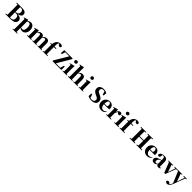

<svg xmlns="http://www.w3.org/2000/svg" viewBox="1244 -4721 8876 8876"><g transform="rotate(45 5682.5 -283.0)"><path d="M301.8 -37.1H352.5Q434.6 -37.1 480 -80.1Q525.4 -123 525.4 -205.1Q525.4 -292 481.4 -332.5Q437.5 -373 346.7 -373H298.8Q298.8 -144.5 301.8 -37.1ZM348.6 -709H301.8Q298.8 -611.3 298.8 -409.2H337.9Q414.1 -409.2 453.1 -450.2Q492.2 -491.2 492.2 -566.4Q492.2 -709 348.6 -709ZM41 -747.1H392.6Q529.3 -747.1 591.8 -700.2Q654.3 -653.3 654.3 -572.3Q654.3 -436.5 445.3 -399.4Q698.2 -375 698.2 -208Q698.2 -176.8 689 -148.9Q679.7 -121.1 655.8 -92.8Q631.8 -64.5 594.7 -44.4Q557.6 -24.4 497.1 -12.2Q436.5 0 358.4 0H41V-34.2L130.9 -43Q133.8 -148.4 133.8 -364.3V-400.4Q133.8 -604.5 130.9 -705.1L41 -712.9Z M992.2 -459V-79.1Q1025.4 -53.7 1075.2 -53.7Q1209 -53.7 1209 -275.4Q1209 -392.6 1176.8 -443.4Q1144.5 -494.1 1082 -494.1Q1030.3 -494.1 992.2 -459ZM981.4 -551.8 988.3 -488.3Q1056.6 -563.5 1160.2 -563.5Q1254.9 -563.5 1317.4 -486.8Q1379.9 -410.2 1379.9 -276.4Q1379.9 -144.5 1309.6 -64Q1239.3 16.6 1136.7 16.6Q1047.9 16.6 989.3 -51.8V6.8Q989.3 64.5 991.2 220.7L1068.4 230.5V258.8H761.7V230.5L828.1 222.7Q830.1 64.5 830.1 6.8V-320.3Q830.1 -394.5 827.1 -466.8L753.9 -474.6V-499L967.8 -561.5Z M2354.5 -37.1 2414.1 -31.2V0H2130.9V-31.2L2191.4 -37.1Q2193.4 -152.3 2193.4 -238.3V-373Q2193.4 -437.5 2176.8 -462.4Q2160.2 -487.3 2123 -487.3Q2070.3 -487.3 2010.7 -427.7Q2014.6 -404.3 2014.6 -370.1V-238.3Q2014.6 -123 2017.6 -36.1L2074.2 -31.2V0H1791V-31.2L1855.5 -37.1Q1857.4 -152.3 1857.4 -238.3V-373Q1857.4 -433.6 1840.8 -460.4Q1824.2 -487.3 1788.1 -487.3Q1738.3 -487.3 1677.7 -428.7V-238.3Q1677.7 -153.3 1679.7 -36.1L1737.3 -31.2V0H1448.2V-31.2L1514.6 -37.1Q1516.6 -154.3 1516.6 -238.3V-321.3Q1516.6 -394.5 1513.7 -467.8L1439.5 -475.6V-499L1656.2 -561.5L1669.9 -551.8L1676.8 -462.9Q1760.7 -563.5 1857.4 -563.5Q1971.7 -563.5 2003.9 -459Q2052.7 -516.6 2095.7 -540Q2138.7 -563.5 2189.5 -563.5Q2273.4 -563.5 2312.5 -515.1Q2351.6 -466.8 2351.6 -364.3V-238.3Q2351.6 -207 2354.5 -37.1Z M2465.8 -537.1 2545.9 -545.9Q2560.5 -688.5 2638.7 -764.6Q2717.8 -836.9 2820.3 -836.9Q2869.1 -836.9 2904.3 -818.8Q2939.5 -800.8 2948.2 -762.7Q2948.2 -732.4 2929.2 -713.9Q2910.2 -695.3 2876 -695.3Q2816.4 -695.3 2781.2 -769.5L2765.6 -800.8Q2749 -791 2742.2 -780.3Q2697.3 -714.8 2703.1 -545.9H2833V-504.9H2705.1V-238.3Q2705.1 -140.6 2708 -39.1L2799.8 -31.2V0H2472.7V-31.2L2541 -37.1Q2543 -171.9 2543 -238.3V-504.9H2465.8Z M3646.5 -222.7H3701.2L3697.3 0H3119.1V-47.9L3512.7 -708H3247.1L3194.3 -533.2H3133.8L3144.5 -747.1H3693.4V-700.2L3301.8 -39.1H3590.8Z M3974.6 -685.1Q3949.2 -662.1 3913.1 -662.1Q3877 -662.1 3852.1 -685.1Q3827.1 -708 3827.1 -743.2Q3827.1 -778.3 3852.1 -801.8Q3877 -825.2 3913.1 -825.2Q3949.2 -825.2 3974.6 -801.8Q4000 -778.3 4000 -743.2Q4000 -708 3974.6 -685.1ZM3999 -37.1 4060.5 -31.2V0H3768.6V-31.2L3834 -37.1Q3836.9 -212.9 3836.9 -238.3V-318.4Q3836.9 -368.2 3833 -469.7L3758.8 -477.5V-502L3987.3 -561.5L4001 -551.8L3997.1 -391.6V-238.3Q3997.1 -152.3 3999 -37.1Z M4703.1 -36.1 4762.7 -31.2V0H4472.7V-31.2L4537.1 -37.1Q4539.1 -152.3 4539.1 -238.3V-381.8Q4539.1 -488.3 4465.8 -488.3Q4414.1 -488.3 4353.5 -433.6V-238.3Q4353.5 -153.3 4355.5 -36.1L4414.1 -31.2V0H4125V-31.2L4190.4 -37.1Q4192.4 -154.3 4192.4 -238.3V-750L4120.1 -756.8V-783.2L4340.8 -826.2L4354.5 -817.4L4351.6 -656.2V-461.9Q4396.5 -516.6 4439.5 -540Q4482.4 -563.5 4538.1 -563.5Q4614.3 -563.5 4657.7 -515.1Q4701.2 -466.8 4701.2 -368.2V-238.3Q4701.2 -151.4 4703.1 -36.1Z M5031.2 -685.1Q5005.9 -662.1 4969.7 -662.1Q4933.6 -662.1 4908.7 -685.1Q4883.8 -708 4883.8 -743.2Q4883.8 -778.3 4908.7 -801.8Q4933.6 -825.2 4969.7 -825.2Q5005.9 -825.2 5031.2 -801.8Q5056.6 -778.3 5056.6 -743.2Q5056.6 -708 5031.2 -685.1ZM5055.7 -37.1 5117.2 -31.2V0H4825.2V-31.2L4890.6 -37.1Q4893.6 -212.9 4893.6 -238.3V-318.4Q4893.6 -368.2 4889.6 -469.7L4815.4 -477.5V-502L5043.9 -561.5L5057.6 -551.8L5053.7 -391.6V-238.3Q5053.7 -152.3 5055.7 -37.1Z M5708 -467.8 5760.7 -444.3Q5874 -393.6 5919.4 -340.8Q5964.8 -288.1 5964.8 -204.1Q5964.8 -102.5 5889.6 -41.5Q5814.5 19.5 5675.8 19.5Q5533.2 19.5 5442.4 -40L5449.2 -211.9H5507.8L5560.5 -38.1Q5601.6 -23.4 5658.2 -23.4Q5731.4 -23.4 5772 -56.6Q5812.5 -89.8 5812.5 -148.4Q5812.5 -199.2 5788.1 -230Q5763.7 -260.7 5703.1 -287.1L5655.3 -307.6Q5549.8 -354.5 5500 -411.1Q5450.2 -467.8 5450.2 -554.7Q5450.2 -654.3 5524.4 -710.4Q5598.6 -766.6 5722.7 -766.6Q5839.8 -766.6 5925.8 -710L5917 -546.9H5858.4L5807.6 -712.9Q5781.2 -724.6 5742.2 -724.6Q5676.8 -724.6 5638.2 -693.4Q5599.6 -662.1 5599.6 -606.4Q5599.6 -556.6 5626 -524.9Q5652.3 -493.2 5708 -467.8Z M6209 -310.5 6344.7 -309.6Q6378.9 -309.6 6391.6 -328.6Q6404.3 -347.7 6404.3 -394.5Q6404.3 -458 6378.9 -493.2Q6353.5 -528.3 6312.5 -528.3Q6268.6 -528.3 6240.2 -474.6Q6211.9 -420.9 6209 -310.5ZM6529.3 -129.9 6547.9 -118.2Q6516.6 -53.7 6459 -18.6Q6401.4 16.6 6325.2 16.6Q6198.2 16.6 6118.2 -61Q6038.1 -138.7 6038.1 -275.4Q6038.1 -409.2 6123.5 -486.3Q6209 -563.5 6324.2 -563.5Q6433.6 -563.5 6494.1 -499Q6554.7 -434.6 6554.7 -335Q6554.7 -296.9 6548.8 -274.4H6209Q6212.9 -163.1 6260.3 -108.4Q6307.6 -53.7 6382.8 -53.7Q6474.6 -53.7 6529.3 -129.9Z M6843.8 -551.8 6851.6 -409.2Q6873 -482.4 6918 -522.9Q6962.9 -563.5 7009.8 -563.5Q7093.8 -563.5 7106.4 -484.4Q7099.6 -403.3 7033.2 -403.3Q7006.8 -403.3 6987.3 -418Q6967.8 -432.6 6944.3 -462.9L6934.6 -474.6Q6876 -420.9 6851.6 -321.3V-238.3Q6851.6 -157.2 6853.5 -40L6946.3 -31.2V0H6621.1V-31.2L6688.5 -38.1Q6690.4 -153.3 6690.4 -238.3V-321.3Q6690.4 -394.5 6687.5 -466.8L6613.3 -474.6V-499L6830.1 -561.5Z M7351.6 -685.1Q7326.2 -662.1 7290 -662.1Q7253.9 -662.1 7229 -685.1Q7204.1 -708 7204.1 -743.2Q7204.1 -778.3 7229 -801.8Q7253.9 -825.2 7290 -825.2Q7326.2 -825.2 7351.6 -801.8Q7377 -778.3 7377 -743.2Q7377 -708 7351.6 -685.1ZM7376 -37.1 7437.5 -31.2V0H7145.5V-31.2L7210.9 -37.1Q7213.9 -212.9 7213.9 -238.3V-318.4Q7213.9 -368.2 7210 -469.7L7135.7 -477.5V-502L7364.3 -561.5L7377.9 -551.8L7374 -391.6V-238.3Q7374 -152.3 7376 -37.1Z M7492.2 -537.1 7572.3 -545.9Q7586.9 -688.5 7665 -764.6Q7744.1 -836.9 7846.7 -836.9Q7895.5 -836.9 7930.7 -818.8Q7965.8 -800.8 7974.6 -762.7Q7974.6 -732.4 7955.6 -713.9Q7936.5 -695.3 7902.3 -695.3Q7842.8 -695.3 7807.6 -769.5L7792 -800.8Q7775.4 -791 7768.6 -780.3Q7723.6 -714.8 7729.5 -545.9H7859.4V-504.9H7731.4V-238.3Q7731.4 -140.6 7734.4 -39.1L7826.2 -31.2V0H7499V-31.2L7567.4 -37.1Q7569.3 -171.9 7569.3 -238.3V-504.9H7492.2Z M8949.2 -712.9 8861.3 -705.1Q8859.4 -603.5 8859.4 -394.5V-350.6Q8859.4 -145.5 8861.3 -43L8949.2 -34.2V0H8603.5V-34.2L8687.5 -43Q8690.4 -141.6 8690.4 -361.3H8420.9Q8420.9 -143.6 8423.8 -42L8506.8 -34.2V0H8161.1V-34.2L8250 -43Q8251 -143.6 8251 -350.6V-394.5Q8251 -602.5 8250 -704.1L8161.1 -712.9V-747.1H8506.8V-712.9L8423.8 -705.1Q8420.9 -605.5 8420.9 -399.4H8690.4Q8690.4 -604.5 8687.5 -705.1L8603.5 -712.9V-747.1H8949.2Z M9195.3 -310.5 9331.1 -309.6Q9365.2 -309.6 9377.9 -328.6Q9390.6 -347.7 9390.6 -394.5Q9390.6 -458 9365.2 -493.2Q9339.8 -528.3 9298.8 -528.3Q9254.9 -528.3 9226.6 -474.6Q9198.2 -420.9 9195.3 -310.5ZM9515.6 -129.9 9534.2 -118.2Q9502.9 -53.7 9445.3 -18.6Q9387.7 16.6 9311.5 16.6Q9184.6 16.6 9104.5 -61Q9024.4 -138.7 9024.4 -275.4Q9024.4 -409.2 9109.9 -486.3Q9195.3 -563.5 9310.5 -563.5Q9419.9 -563.5 9480.5 -499Q9541 -434.6 9541 -335Q9541 -296.9 9535.2 -274.4H9195.3Q9199.2 -163.1 9246.6 -108.4Q9293.9 -53.7 9369.1 -53.7Q9460.9 -53.7 9515.6 -129.9Z M9924.8 -96.7V-304.7Q9887.7 -294.9 9870.1 -288.1Q9763.7 -244.1 9763.7 -138.7Q9763.7 -50.8 9837.9 -50.8Q9873 -50.8 9924.8 -96.7ZM9710.9 -503.9 9727.5 -509.8ZM10157.2 -75.2 10173.8 -60.5Q10155.3 -19.5 10125.5 -1.5Q10095.7 16.6 10046.9 16.6Q9952.1 16.6 9928.7 -70.3Q9885.7 -23.4 9850.6 -3.4Q9815.4 16.6 9759.8 16.6Q9694.3 16.6 9654.3 -20Q9614.3 -56.6 9614.3 -119.1Q9614.3 -187.5 9660.6 -229Q9707 -270.5 9827.1 -305.7Q9902.3 -326.2 9924.8 -332V-392.6Q9924.8 -470.7 9903.3 -499.5Q9881.8 -528.3 9825.2 -528.3Q9802.7 -528.3 9783.2 -524.4L9776.4 -453.1Q9774.4 -405.3 9753.4 -381.8Q9732.4 -358.4 9701.2 -358.4Q9643.6 -358.4 9631.8 -409.2Q9637.7 -480.5 9702.6 -522Q9767.6 -563.5 9881.8 -563.5Q9987.3 -563.5 10034.2 -514.6Q10081.1 -465.8 10081.1 -357.4V-87.9Q10081.1 -37.1 10112.3 -37.1Q10133.8 -37.1 10157.2 -75.2Z M10760.7 -545.9V-515.6L10689.5 -504.9L10496.1 2H10426.8L10225.6 -507.8L10164.1 -515.6V-545.9H10470.7V-515.6L10398.4 -507.8L10523.4 -150.4L10643.6 -505.9L10565.4 -515.6V-545.9Z M11365.2 -545.9V-515.6L11298.8 -506.8L11083 68.4Q11043 175.8 10985.8 223.6Q10928.7 271.5 10875 271.5Q10832 271.5 10798.3 249Q10764.6 226.6 10763.7 193.4Q10769.5 161.1 10793.5 145Q10817.4 128.9 10849.6 128.9Q10900.4 128.9 10943.4 183.6L10960 205.1Q11010.7 162.1 11054.7 53.7L10817.4 -509.8L10759.8 -515.6V-545.9H11064.5V-515.6L10991.2 -507.8L11127.9 -129.9L11251 -505.9L11159.2 -515.6V-545.9Z"/></g></svg>

Font: Bpmf Zihi Serif Heavy
Style: Heavy
Weight: 900
Foundry: But Ko
Version: Version 1.320